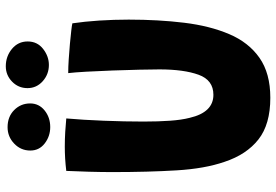

<svg xmlns="http://www.w3.org/2000/svg" viewBox="-162 -752 930 646"><g transform="rotate(-90 303.0 -429.0)"><path d="M297 15.5Q207.5 15.5 156.8 -24.5Q106 -64.5 81.5 -138.5Q58.5 -205 52.8 -300Q47 -395 47 -515.5Q47 -552 48.2 -594.8Q49.5 -637.5 51 -671Q71.5 -673.5 92.5 -674.8Q113.5 -676 132.5 -676Q157.5 -676 182.8 -674.5Q208 -673 227.5 -671Q222.5 -614.5 219.8 -544.8Q217 -475 217 -411Q217 -360.5 219.8 -322Q222.5 -283.5 229.5 -256Q248 -176 307 -176Q356.5 -176 374.5 -225.8Q392.5 -275.5 392.5 -357.5Q392.5 -382 391.5 -425Q390.5 -468 388.8 -515.5Q387 -563 384.8 -603.5Q382.5 -644 380 -664.5Q400 -664.5 426.2 -662.8Q452.5 -661 478.2 -658.8Q504 -656.5 523 -654.2Q542 -652 547.5 -650.5Q553.5 -610.5 556.8 -560.8Q560 -511 560 -461Q560 -361 549.5 -274.5Q539 -188 511.2 -122.8Q483.5 -57.5 431.5 -21Q379.5 15.5 297 15.5ZM407.5 -729.5Q376 -729.5 352.8 -750.2Q329.5 -771 329.5 -801.5Q329.5 -832 351.2 -853.2Q373 -874.5 403 -874.5Q436.5 -874.5 461.5 -853.8Q486.5 -833 486.5 -801Q486.5 -768.5 461.5 -749Q436.5 -729.5 407.5 -729.5ZM198.5 -725Q167.5 -725 143.5 -743.5Q119.5 -762 119.5 -792Q119.5 -824 142.8 -846.2Q166 -868.5 198 -868.5Q233.5 -868.5 255.8 -846.2Q278 -824 278 -792.5Q278 -763 254.5 -744Q231 -725 198.5 -725Z"/></g></svg>

Font: Grandstander
Style: Bold
Weight: 700
Designer: Tyler Finck
Foundry: Etcetera Type Co
Version: Version 1.200; ttfautohint (v1.8.3)